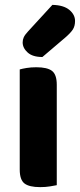

<svg xmlns="http://www.w3.org/2000/svg" viewBox="-20 -760 328 788"><path d="M145 8Q100 8 80.5 -7Q61 -22 61 -64V-475Q71 -478 89 -481Q107 -484 129 -484Q174 -484 193.5 -469Q213 -454 213 -412V0Q203 2 185 5Q167 8 145 8ZM195 -740Q241 -739 264.5 -719.5Q288 -700 288 -674Q288 -653 279 -639Q270 -625 248 -606L154 -526Q114 -526 93.5 -544.5Q73 -563 73 -586Q73 -597 77.5 -607Q82 -617 95 -631Z"/></svg>

Font: Baloo Bhai 2
Style: Bold
Weight: 700
Designer: Supriya Tembe, Noopur Datye and Ek Type
Foundry: Ek Type
Version: Version 1.640;PS 1.000;hotconv 16.6.51;makeotf.lib2.5.65220;